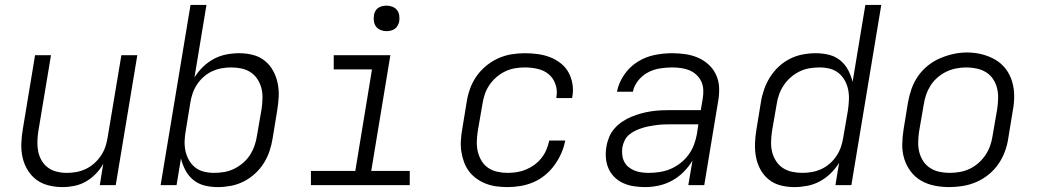

<svg xmlns="http://www.w3.org/2000/svg" viewBox="-20 -755 4240 783"><path d="M235 8Q206 8 178 1Q150 -6 128.5 -22Q107 -38 92.5 -62Q78 -86 72 -113Q66 -140 67 -169.5Q68 -199 73 -228L123 -530H188L136 -218Q133 -198 132.5 -177Q132 -156 136 -136.5Q140 -117 150 -100Q160 -83 175.5 -71.5Q191 -60 211 -55Q231 -50 252 -50Q252 -50 252.5 -50Q253 -50 253 -50Q272 -50 291.5 -53.5Q311 -57 330 -66Q349 -75 364.5 -89Q380 -103 391.5 -120Q403 -137 409.5 -156Q416 -175 419 -195L475 -530H540L452 0H387L401 -87Q389 -65 370.5 -46Q352 -27 330 -14.5Q308 -2 283.5 3Q259 8 235 8Z M868 8Q840 8 814 1.5Q788 -5 768 -21.5Q748 -38 736 -61Q724 -84 718 -109L700 0H635L757 -735H822L773 -439Q787 -462 807.5 -482Q828 -502 852.5 -515Q877 -528 903.5 -533Q930 -538 956 -538Q985 -538 1012 -531Q1039 -524 1060 -507Q1081 -490 1094 -466Q1107 -442 1112.5 -415Q1118 -388 1116.5 -359.5Q1115 -331 1110 -302L1092 -192Q1088 -166 1079.5 -140Q1071 -114 1056 -90Q1041 -66 1019.5 -46.5Q998 -27 973 -14.5Q948 -2 921 3Q894 8 868 8ZM853 -50Q874 -50 894.5 -53.5Q915 -57 934.5 -66.5Q954 -76 971 -90.5Q988 -105 999.5 -123Q1011 -141 1018 -161Q1025 -181 1028 -202L1047 -312Q1050 -333 1050.5 -354.5Q1051 -376 1046 -395.5Q1041 -415 1030 -432Q1019 -449 1002.5 -460Q986 -471 965.5 -475.5Q945 -480 923 -480Q923 -480 923 -480Q923 -480 923 -480Q903 -480 883.5 -476.5Q864 -473 845.5 -464.5Q827 -456 811 -442Q795 -428 783.5 -410.5Q772 -393 765.5 -374Q759 -355 756 -335L738 -225Q734 -204 733 -182.5Q732 -161 736 -141Q740 -121 750 -103Q760 -85 775.5 -72.5Q791 -60 811.5 -55Q832 -50 853 -50Z M1248 0V-58H1429L1497 -472H1341V-530H1572L1494 -58H1651V0ZM1556 -628Q1544 -628 1532.5 -632.5Q1521 -637 1514 -646Q1507 -655 1505 -667.5Q1503 -680 1505 -693Q1506 -701 1510.5 -709.5Q1515 -718 1522.5 -723Q1530 -728 1539 -730Q1548 -732 1556 -732Q1569 -732 1580.5 -727.5Q1592 -723 1599 -714Q1606 -705 1608 -692.5Q1610 -680 1608 -667Q1606 -659 1601.5 -650.5Q1597 -642 1589.5 -637Q1582 -632 1573.5 -630Q1565 -628 1556 -628Z M2050 8Q2027 8 2004.5 5Q1982 2 1961.5 -6Q1941 -14 1923.5 -26.5Q1906 -39 1893 -56Q1880 -73 1872.5 -93.5Q1865 -114 1861.5 -136.5Q1858 -159 1859.5 -182Q1861 -205 1865 -228L1883 -338Q1887 -365 1896.5 -392Q1906 -419 1922.5 -443Q1939 -467 1962 -486Q1985 -505 2011.5 -517Q2038 -529 2065.5 -533.5Q2093 -538 2120 -538Q2147 -538 2173 -534.5Q2199 -531 2222.5 -522Q2246 -513 2266 -497.5Q2286 -482 2298 -460.5Q2310 -439 2314.5 -413Q2319 -387 2314 -360Q2314 -359 2313.5 -357.5Q2313 -356 2313 -355H2249Q2249 -356 2249 -357Q2249 -358 2249 -359Q2254 -385 2245.5 -410.5Q2237 -436 2218 -452Q2199 -468 2173 -474Q2147 -480 2120 -480Q2100 -480 2079.5 -476.5Q2059 -473 2039.5 -463.5Q2020 -454 2003.5 -439.5Q1987 -425 1975 -407Q1963 -389 1956.5 -369Q1950 -349 1947 -328L1928 -218Q1925 -197 1924.5 -176Q1924 -155 1929 -135Q1934 -115 1944.5 -98Q1955 -81 1971.5 -70Q1988 -59 2008.5 -54.5Q2029 -50 2050 -50Q2069 -50 2088 -53Q2107 -56 2125 -63.5Q2143 -71 2159.5 -83Q2176 -95 2188.5 -111Q2201 -127 2208.5 -145Q2216 -163 2220 -182H2285Q2280 -155 2269 -130Q2258 -105 2241.5 -82Q2225 -59 2203 -41Q2181 -23 2155.5 -12Q2130 -1 2103 3.5Q2076 8 2050 8Z M2611 8Q2588 8 2565 4.5Q2542 1 2522 -8Q2502 -17 2486.5 -32Q2471 -47 2462 -67Q2453 -87 2451 -110Q2449 -133 2453 -156Q2456 -176 2464 -195.5Q2472 -215 2486 -231Q2500 -247 2518 -259Q2536 -271 2555.5 -279Q2575 -287 2595 -292.5Q2615 -298 2635 -301Q2655 -304 2675 -305Q2695 -306 2715 -306H2838L2846 -354Q2849 -372 2848 -390Q2847 -408 2839.5 -423.5Q2832 -439 2819.5 -450.5Q2807 -462 2791 -468.5Q2775 -475 2757 -477.5Q2739 -480 2721 -480Q2697 -480 2671.5 -476Q2646 -472 2623 -460Q2600 -448 2583 -427Q2566 -406 2561 -381H2496Q2503 -417 2525 -449.5Q2547 -482 2579.5 -502.5Q2612 -523 2648.5 -530.5Q2685 -538 2721 -538Q2749 -538 2776 -534Q2803 -530 2827 -519.5Q2851 -509 2870 -491.5Q2889 -474 2900 -450.5Q2911 -427 2912.5 -399.5Q2914 -372 2909 -344L2852 0H2787L2804 -100Q2789 -75 2767.5 -53.5Q2746 -32 2720 -18Q2694 -4 2666 2Q2638 8 2611 8ZM2626 -50Q2648 -50 2670.5 -53.5Q2693 -57 2714.5 -66Q2736 -75 2755 -90Q2774 -105 2788 -124Q2802 -143 2810 -164.5Q2818 -186 2822 -208L2828 -248H2715Q2701 -248 2686.5 -247.5Q2672 -247 2657.5 -245Q2643 -243 2629 -240.5Q2615 -238 2600.5 -233.5Q2586 -229 2572 -222.5Q2558 -216 2546 -206Q2534 -196 2527.5 -182.5Q2521 -169 2518 -154Q2516 -139 2517.5 -124Q2519 -109 2525.5 -96Q2532 -83 2543 -74Q2554 -65 2567.5 -59.5Q2581 -54 2596 -52Q2611 -50 2626 -50Z M3219 8Q3190 8 3163 1Q3136 -6 3115 -23Q3094 -40 3081 -64Q3068 -88 3063 -115Q3058 -142 3059 -170.5Q3060 -199 3065 -228L3083 -338Q3087 -364 3096 -390Q3105 -416 3120 -440Q3135 -464 3156 -483.5Q3177 -503 3202 -515.5Q3227 -528 3254 -533Q3281 -538 3307 -538Q3335 -538 3361 -531.5Q3387 -525 3407 -508.5Q3427 -492 3439 -469Q3451 -446 3457 -421L3509 -735H3574L3452 0H3387L3402 -91Q3388 -68 3367.5 -48Q3347 -28 3322.5 -15Q3298 -2 3271.5 3Q3245 8 3219 8ZM3252 -50Q3252 -50 3252 -50Q3252 -50 3252 -50Q3272 -50 3291.5 -53.5Q3311 -57 3329.5 -65.5Q3348 -74 3364 -88Q3380 -102 3391.5 -119.5Q3403 -137 3409.5 -156Q3416 -175 3419 -195L3438 -305Q3441 -326 3442 -347.5Q3443 -369 3439 -389Q3435 -409 3425 -427Q3415 -445 3399.5 -457.5Q3384 -470 3363.5 -475Q3343 -480 3322 -480Q3301 -480 3280.5 -476.5Q3260 -473 3240.5 -463.5Q3221 -454 3204.5 -439.5Q3188 -425 3176 -407Q3164 -389 3157 -369Q3150 -349 3147 -328L3128 -218Q3125 -197 3124.5 -175.5Q3124 -154 3129 -134.5Q3134 -115 3145 -98Q3156 -81 3172.5 -70Q3189 -59 3210 -54.5Q3231 -50 3252 -50Z M3851 8Q3820 8 3790.5 2Q3761 -4 3736 -18.5Q3711 -33 3693.5 -56.5Q3676 -80 3667.5 -108Q3659 -136 3659.5 -166.5Q3660 -197 3665 -228L3683 -338Q3688 -366 3697.5 -393Q3707 -420 3723.5 -444Q3740 -468 3763.5 -487Q3787 -506 3814 -517.5Q3841 -529 3868.5 -535Q3896 -541 3924 -541Q3955 -541 3984.5 -533.5Q4014 -526 4039 -511.5Q4064 -497 4081.5 -474Q4099 -451 4107.5 -422.5Q4116 -394 4116 -363.5Q4116 -333 4110 -302L4092 -192Q4088 -164 4078 -137Q4068 -110 4051.5 -86Q4035 -62 4011.5 -43Q3988 -24 3961 -12.5Q3934 -1 3906 3.5Q3878 8 3851 8ZM3852 -50Q3873 -50 3893.5 -53.5Q3914 -57 3933.5 -66Q3953 -75 3970 -90Q3987 -105 3999 -123Q4011 -141 4018 -161Q4025 -181 4028 -202L4047 -312Q4050 -333 4050.5 -354.5Q4051 -376 4046 -396Q4041 -416 4029.5 -433Q4018 -450 4001 -460.5Q3984 -471 3963 -475.5Q3942 -480 3921 -480Q3900 -480 3879.5 -476Q3859 -472 3840 -463Q3821 -454 3804 -439.5Q3787 -425 3775.5 -407Q3764 -389 3757 -369Q3750 -349 3747 -328L3728 -218Q3725 -197 3724.5 -175.5Q3724 -154 3729 -134.5Q3734 -115 3745 -98Q3756 -81 3773 -70Q3790 -59 3810.5 -54.5Q3831 -50 3852 -50Z"/></svg>

Font: Iosevka Curly LtExObl
Style: Regular
Weight: 300
Width: 7
Italic angle: -9°
Monospace: yes
Designer: Belleve Invis
Foundry: Belleve Invis
Version: Version 11.1.0; ttfautohint (v1.8.3)